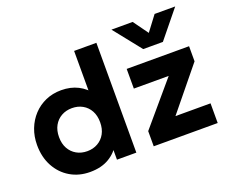

<svg xmlns="http://www.w3.org/2000/svg" viewBox="-124 -965 1413 1183"><g transform="rotate(-20 582.5 -374.0)"><path d="M281.5 15Q208.5 15 151.8 -18.8Q95 -52.5 62.2 -113Q29.5 -173.5 29.5 -252.5Q29.5 -309 48.2 -357.5Q67 -406 101 -442.5Q135 -479 181.5 -499.5Q228 -520 284 -520Q345.5 -520 393.2 -495.8Q441 -471.5 475.5 -425L442.5 -391.5V-720H588.5V0H461.5V-128L481.5 -95Q458 -46.5 407 -15.8Q356 15 281.5 15ZM308.5 -111.5Q347 -111.5 377.5 -128.8Q408 -146 425.5 -177.5Q443 -209 443 -252.5Q443 -296 425.8 -327.5Q408.5 -359 378 -376.2Q347.5 -393.5 308.5 -393.5Q269.5 -393.5 239 -376.2Q208.5 -359 191 -327.5Q173.5 -296 173.5 -252.5Q173.5 -209 191 -177.5Q208.5 -146 239 -128.8Q269.5 -111.5 308.5 -111.5ZM702.5 0V-99.5L937.5 -376H709V-505H1118V-406L892 -129H1122V0ZM846.5 -585 703.5 -764.5H842.5L913 -667L986.5 -764.5H1121.5L975.5 -585Z"/></g></svg>

Font: Geologica Cursive SemiBold
Style: Regular
Weight: 600
Designer: Sindre Bremnes, Frode Helland
Foundry: Monokrom Skriftforlag AS
Version: Version 1.010;gftools[0.9.28]